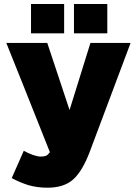

<svg xmlns="http://www.w3.org/2000/svg" viewBox="-20 -750 666 934"><path d="M210.9 163.1Q292 163.1 336.9 122.1Q381.8 81.1 417 -12.7Q483.4 -189.5 615.2 -541Q566.4 -541 419.9 -541Q394.5 -460 318.4 -214.8Q291 -296.9 210 -541Q160.2 -541 10.7 -541Q64.5 -408.2 222.7 -9.8Q213.9 2.9 204.1 7.8Q193.4 11.7 178.7 11.7Q163.1 11.7 140.6 3.9Q118.2 -3.9 95.7 -16.6Q76.2 27.3 37.1 116.2Q74.2 136.7 117.2 150.4Q161.1 163.1 210.9 163.1ZM339.8 -587.9Q380.9 -587.9 502 -587.9Q502 -623 502 -730.5Q461.9 -730.5 339.8 -730.5Q339.8 -694.3 339.8 -587.9ZM130.9 -587.9Q170.9 -587.9 292 -587.9Q292 -623 292 -730.5Q252 -730.5 130.9 -730.5Q130.9 -694.3 130.9 -587.9Z"/></svg>

Font: Big-Shock
Style: Black
Weight: 400